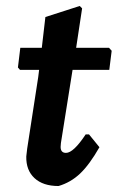

<svg xmlns="http://www.w3.org/2000/svg" viewBox="-20 -615 394 643"><path d="M176 8Q124 8 95.5 -18.5Q67 -45 68 -91L71 -117L108 -357L111 -381H47L40 -389L48 -455H120L132 -558L247 -595L255 -587L235 -455H345L354 -445L346 -381H223L184 -136L183 -123Q183 -103 201 -103Q226 -103 267 -165H278L313 -122Q280 -64 248.5 -34Q217 -4 176 8Z"/></svg>

Font: Alegreya Sans
Style: Bold Italic
Weight: 700
Italic angle: -7°
Designer: Juan Pablo del Peral
Foundry: Huerta Tipografica
Version: Version 2.007